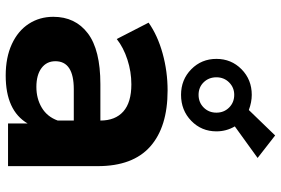

<svg xmlns="http://www.w3.org/2000/svg" viewBox="-172 -782 962 657"><g transform="rotate(90 308.5 -453.0)"><path d="M548 -307V0H402V-67Q358 8 238 8Q176 8 130.5 -13Q85 -34 61 -71Q37 -108 37 -155Q37 -230 93.5 -273Q150 -316 268 -316H392Q392 -367 361 -394.5Q330 -422 268 -422Q225 -422 183.5 -408.5Q142 -395 113 -372L57 -481Q101 -512 162.5 -529Q224 -546 289 -546Q414 -546 481 -486.5Q548 -427 548 -307ZM392 -170V-225H285Q189 -225 189 -162Q189 -132 212.5 -114.5Q236 -97 277 -97Q317 -97 348 -115.5Q379 -134 392 -170ZM412 -776Q429 -747 429 -713Q429 -662 393 -627Q357 -592 304 -592Q252 -592 216.5 -627Q181 -662 181 -713Q181 -764 216.5 -799Q252 -834 304 -834Q329 -834 356 -824L443 -914L520 -854ZM365 -713Q365 -739 347.5 -756.5Q330 -774 304 -774Q279 -774 261.5 -756.5Q244 -739 244 -713Q244 -687 261 -669.5Q278 -652 304 -652Q330 -652 347.5 -669.5Q365 -687 365 -713Z"/></g></svg>

Font: Montserrat-Bold
Style: Bold
Weight: 700
Version: Version 7.200